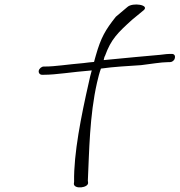

<svg xmlns="http://www.w3.org/2000/svg" viewBox="-20 -740 783 837"><path d="M149 -432C147 -422 154 -414 163 -414H171C225 -414 291 -426 380 -433C375 -416 371 -399 367 -380C334 -235 301 -71 303 52L302 62C304 86 365 79 364 57L363 47C369 -78 370 -235 403 -380C408 -401 413 -422 420 -441C475 -449 536 -452 595 -456C637 -461 683 -469 711 -469H720C730 -469 740 -476 742 -486C745 -497 740 -505 729 -505H720C714 -505 700 -504 678 -501C633 -497 522 -487 432 -478C434 -485 434 -491 438 -497C464 -569 493 -597 556 -654L607 -696C632 -719 559 -730 536 -710L485 -667C439 -609 420 -576 398 -499C395 -490 393 -480 390 -470C376 -469 360 -467 344 -465C273 -459 220 -450 178 -450H171C161 -450 151 -441 149 -432Z"/></svg>

Font: Stray Cat
Style: SuExtObl
Weight: 400
Version: Version 1.0